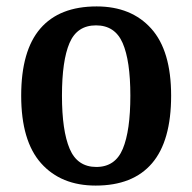

<svg xmlns="http://www.w3.org/2000/svg" viewBox="-20 -568 599 598"><path d="M278 10Q170 10 108 -59.5Q46 -129 46 -270Q46 -410 105.5 -479Q165 -548 281 -548Q389 -548 451 -479Q513 -410 513 -270Q513 -129 453.5 -59.5Q394 10 278 10ZM280 -48Q339 -48 362.5 -104.5Q386 -161 386 -270Q386 -379 362 -434Q338 -489 279 -489Q220 -489 196.5 -434Q173 -379 173 -270Q173 -161 197 -104.5Q221 -48 280 -48Z"/></svg>

Font: Noto Serif Hebrew SemiCondensed SemiBold
Style: Regular
Weight: 600
Width: 4
Designer: Monotype Design Team
Foundry: Monotype Imaging Inc.
Version: Version 2.004; ttfautohint (v1.8.4.7-5d5b)